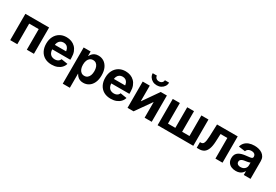

<svg xmlns="http://www.w3.org/2000/svg" viewBox="71 -1988 4923 3421"><g transform="rotate(30 2532.5 -277.5)"><path d="M548.3 -541V0H402.3V-423.8H206.5V0H60.5V-541Z M914.6 10.7Q831.5 10.7 771.5 -23.4Q711.4 -57.6 679 -120.4Q646.5 -183.1 646.5 -268.1Q646.5 -351.6 679 -414.6Q711.4 -477.5 770 -512.9Q828.6 -548.3 907.2 -548.3Q961.4 -548.3 1007.8 -531Q1054.2 -513.7 1089.1 -479Q1124 -444.3 1143.6 -392.8Q1163.1 -341.3 1163.1 -273.4V-232.4H705.6V-324.7H1091.8L1023.9 -300.3Q1023.9 -342.3 1010.7 -373.3Q997.6 -404.3 971.9 -421.4Q946.3 -438.5 908.7 -438.5Q871.1 -438.5 844.7 -421.1Q818.4 -403.8 804.4 -374Q790.5 -344.2 790.5 -305.7V-241.2Q790.5 -195.3 806.2 -163.3Q821.8 -131.3 850.3 -115.2Q878.9 -99.1 917 -99.1Q942.9 -99.1 964.1 -106.4Q985.4 -113.8 1000.2 -128.2Q1015.1 -142.6 1022.9 -163.6L1155.3 -143.1Q1142.6 -96.7 1109.6 -62.3Q1076.7 -27.8 1027.1 -8.5Q977.5 10.7 914.6 10.7Z M1259.3 204.1V-541H1402.8V-452.6H1409.2Q1419.9 -475.1 1439.5 -497.3Q1459 -519.5 1489.5 -533.9Q1520 -548.3 1564 -548.3Q1626 -548.3 1676 -516.6Q1726.1 -484.9 1755.9 -422.9Q1785.6 -360.8 1785.6 -269.5Q1785.6 -180.7 1756.6 -118.2Q1727.5 -55.7 1677.2 -23.2Q1627 9.3 1563.5 9.3Q1520.5 9.3 1490.2 -4.9Q1460 -19 1440.2 -40.8Q1420.4 -62.5 1409.2 -85.4H1405.3V204.1ZM1519.5 -107.9Q1557.1 -107.9 1583.3 -128.4Q1609.4 -148.9 1622.8 -185.5Q1636.2 -222.2 1636.2 -270Q1636.2 -318.4 1622.8 -354.5Q1609.4 -390.6 1583.5 -410.9Q1557.6 -431.2 1519.5 -431.2Q1481.9 -431.2 1455.6 -411.1Q1429.2 -391.1 1415.3 -355.2Q1401.4 -319.3 1401.4 -270Q1401.4 -221.7 1415.3 -185.1Q1429.2 -148.4 1455.8 -128.2Q1482.4 -107.9 1519.5 -107.9Z M2129.4 10.7Q2046.4 10.7 1986.3 -23.4Q1926.3 -57.6 1893.8 -120.4Q1861.3 -183.1 1861.3 -268.1Q1861.3 -351.6 1893.8 -414.6Q1926.3 -477.5 1984.9 -512.9Q2043.5 -548.3 2122.1 -548.3Q2176.3 -548.3 2222.7 -531Q2269 -513.7 2304 -479Q2338.9 -444.3 2358.4 -392.8Q2377.9 -341.3 2377.9 -273.4V-232.4H1920.4V-324.7H2306.6L2238.8 -300.3Q2238.8 -342.3 2225.6 -373.3Q2212.4 -404.3 2186.8 -421.4Q2161.1 -438.5 2123.5 -438.5Q2085.9 -438.5 2059.6 -421.1Q2033.2 -403.8 2019.3 -374Q2005.4 -344.2 2005.4 -305.7V-241.2Q2005.4 -195.3 2021 -163.3Q2036.6 -131.3 2065.2 -115.2Q2093.8 -99.1 2131.8 -99.1Q2157.7 -99.1 2179 -106.4Q2200.2 -113.8 2215.1 -128.2Q2230 -142.6 2237.8 -163.6L2370.1 -143.1Q2357.4 -96.7 2324.5 -62.3Q2291.5 -27.8 2241.9 -8.5Q2192.4 10.7 2129.4 10.7Z M2971.7 0H2825.7V-319.3H2822.3L2598.1 0H2474.1V-541H2619.6V-222.7H2623.5L2845.2 -541H2971.7ZM2722.7 -607.4Q2674.8 -607.4 2637 -627.7Q2599.1 -647.9 2576.7 -682.4Q2554.2 -716.8 2554.2 -759.3H2640.1Q2640.1 -728.5 2663.6 -708Q2687 -687.5 2722.7 -687.5Q2757.8 -687.5 2781.2 -708Q2804.7 -728.5 2804.7 -759.3H2891.1Q2891.1 -716.8 2868.9 -682.4Q2846.7 -647.9 2808.6 -627.7Q2770.5 -607.4 2722.7 -607.4Z M3092.8 -541H3238.8V-117.2H3390.1V-541H3529.8V-117.2H3681.2V-541H3827.1V0H3092.8Z M3897.5 0V-116.7H3915.5Q3935.5 -116.7 3949.5 -125Q3963.4 -133.3 3972.4 -153.1Q3981.4 -172.9 3986.6 -206.8Q3991.7 -240.7 3994.1 -292L4003.4 -541H4428.7V0H4282.7V-424.8H4142.6L4135.7 -267.1Q4131.3 -170.4 4108.6 -111.8Q4085.9 -53.2 4045.7 -26.6Q4005.4 0 3947.3 0Z M4703.1 10.3Q4651.4 10.3 4610.4 -7.8Q4569.3 -25.9 4545.9 -61.8Q4522.5 -97.7 4522.5 -151.4Q4522.5 -196.8 4539.1 -227.3Q4555.7 -257.8 4584.5 -276.1Q4613.3 -294.4 4650.1 -304.2Q4687 -314 4727.5 -317.9Q4774.4 -322.8 4803.5 -326.9Q4832.5 -331.1 4845.7 -339.8Q4858.9 -348.6 4858.9 -366.2V-368.7Q4858.9 -391.6 4848.9 -407.5Q4838.9 -423.3 4819.8 -431.9Q4800.8 -440.4 4773.4 -440.4Q4745.6 -440.4 4724.9 -431.9Q4704.1 -423.3 4690.9 -408.9Q4677.7 -394.5 4672.4 -376.5L4538.1 -395Q4550.3 -443.8 4582.3 -478Q4614.3 -512.2 4663.1 -530.3Q4711.9 -548.3 4774.4 -548.3Q4819.8 -548.3 4861.3 -537.6Q4902.8 -526.9 4935.1 -504.6Q4967.3 -482.4 4986.1 -447.8Q5004.9 -413.1 5004.9 -364.7V0H4865.7V-75.2H4861.3Q4848.1 -49.8 4826.4 -30.5Q4804.7 -11.2 4774.2 -0.5Q4743.7 10.3 4703.1 10.3ZM4744.1 -91.8Q4778.8 -91.8 4804.9 -105.5Q4831.1 -119.1 4845.5 -142.3Q4859.9 -165.5 4859.9 -193.8V-252Q4853.5 -247.6 4840.8 -243.7Q4828.1 -239.7 4812.5 -236.8Q4796.9 -233.9 4781.2 -231.4Q4765.6 -229 4752.4 -227.1Q4725.6 -223.6 4705.3 -215.1Q4685.1 -206.5 4673.6 -191.9Q4662.1 -177.2 4662.1 -155.8Q4662.1 -134.8 4672.6 -120.6Q4683.1 -106.4 4701.7 -99.1Q4720.2 -91.8 4744.1 -91.8Z"/></g></svg>

Font: Inter 17pt
Style: Bold
Weight: 700
Version: Version 4.001;git-66647c0bb